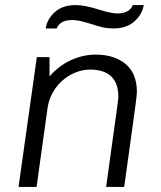

<svg xmlns="http://www.w3.org/2000/svg" viewBox="-20 -736 633 756"><path d="M519 -374Q519 -363 513 -318.5Q507 -274 495 -187L469 0H398L420 -160Q433 -254 439.5 -300Q446 -346 446 -355Q446 -409 417.5 -435.5Q389 -462 336 -462Q296 -462 259 -442Q222 -422 197.5 -387Q173 -352 167 -309L124 0H53L125 -511H175V-435Q211 -477 259 -499Q307 -521 357 -521Q430 -521 474.5 -484Q519 -447 519 -374ZM427 -624Q404 -624 384 -628.5Q364 -633 338 -642Q333 -643 309.5 -650Q286 -657 263 -657Q217 -657 203 -624H160Q165 -660 195.5 -688Q226 -716 278 -716Q314 -716 370 -698Q419 -683 442 -683Q489 -683 503 -716H546Q540 -679 509 -651.5Q478 -624 427 -624Z"/></svg>

Font: Chivo Light Italic
Style: Regular
Weight: 300
Italic angle: -8.05°
Designer: Hector Gatti
Foundry: Omnibus-Type
Version: Version 1.007